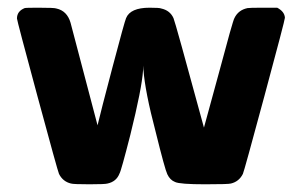

<svg xmlns="http://www.w3.org/2000/svg" viewBox="-20 -478 784 498"><path d="M699 -458Q718 -448 719 -432Q719 -426 666 -229.5Q613 -33 610 -27Q600 -7 579 -2Q573 0 512 0Q446 0 434 -6Q421 -11 414 -26Q408 -38 384 -135Q356 -241 352 -298V-308L351 -295Q348 -249 318 -128Q294 -34 290 -28Q282 -7 259 -2Q253 0 212 0Q170 0 164 -2Q143 -7 133 -27Q130 -33 77 -229Q24 -425 24 -430Q24 -449 44 -457Q47 -458 79 -458Q122 -458 126 -456Q154 -450 163 -419L233 -153Q241 -187 272 -304.5Q303 -422 307 -431Q318 -458 368 -458Q394 -458 398 -456Q421 -451 430 -431Q434 -423 509 -147L547 -286Q584 -425 588 -431Q598 -452 622 -457Q626 -458 663 -458Z"/></svg>

Font: MathJax_SansSerif
Style: Bold
Weight: 700
Version: Version 1.1